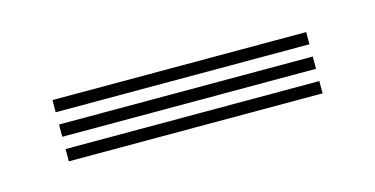

<svg xmlns="http://www.w3.org/2000/svg" viewBox="-27 -480 381 195"><g transform="rotate(-15 163.5 -382.0)"><path d="M30 -401.2V-414H296.8V-401.2ZM30 -349.6V-362.5H296.8V-349.6ZM30 -375.4V-388.3H296.8V-375.4Z"/></g></svg>

Font: Big Shoulders Inline Thin
Style: Regular
Weight: 100
Designer: Patric King
Foundry: XO Type Co
Version: Version 2.002